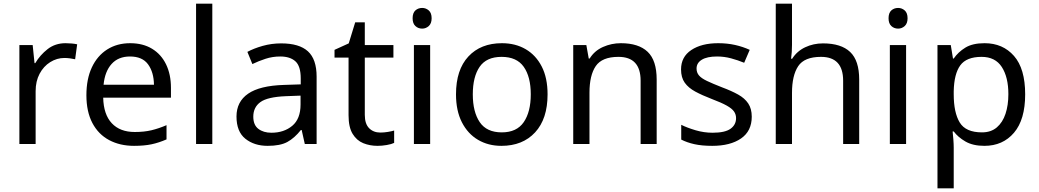

<svg xmlns="http://www.w3.org/2000/svg" viewBox="-20 -780 5628 1040"><path d="M335 -546Q350 -546 367.5 -544.5Q385 -543 398 -540L387 -459Q374 -462 358.5 -464Q343 -466 329 -466Q288 -466 252 -443.5Q216 -421 194.5 -380.5Q173 -340 173 -286V0H85V-536H157L167 -438H171Q197 -482 238 -514Q279 -546 335 -546Z M685 -546Q754 -546 803.5 -516Q853 -486 879.5 -431.5Q906 -377 906 -304V-251H539Q541 -160 585.5 -112.5Q630 -65 710 -65Q761 -65 800.5 -74.5Q840 -84 882 -102V-25Q841 -7 801 1.5Q761 10 706 10Q630 10 571.5 -21Q513 -52 480.5 -113.5Q448 -175 448 -264Q448 -352 477.5 -415Q507 -478 560.5 -512Q614 -546 685 -546ZM684 -474Q621 -474 584.5 -433.5Q548 -393 541 -321H814Q813 -389 782 -431.5Q751 -474 684 -474Z M1130 0H1042V-760H1130Z M1503 -545Q1601 -545 1648 -502Q1695 -459 1695 -365V0H1631L1614 -76H1610Q1575 -32 1536.5 -11Q1498 10 1430 10Q1357 10 1309 -28.5Q1261 -67 1261 -149Q1261 -229 1324 -272.5Q1387 -316 1518 -320L1609 -323V-355Q1609 -422 1580 -448Q1551 -474 1498 -474Q1456 -474 1418 -461.5Q1380 -449 1347 -433L1320 -499Q1355 -518 1403 -531.5Q1451 -545 1503 -545ZM1529 -259Q1429 -255 1390.5 -227Q1352 -199 1352 -148Q1352 -103 1379.5 -82Q1407 -61 1450 -61Q1518 -61 1563 -98.5Q1608 -136 1608 -214V-262Z M2040 -62Q2060 -62 2081 -65.5Q2102 -69 2115 -73V-6Q2101 1 2075 5.5Q2049 10 2025 10Q1983 10 1947.5 -4.5Q1912 -19 1890 -55Q1868 -91 1868 -156V-468H1792V-510L1869 -545L1904 -659H1956V-536H2111V-468H1956V-158Q1956 -109 1979.5 -85.5Q2003 -62 2040 -62Z M2267 -737Q2287 -737 2302.5 -723.5Q2318 -710 2318 -681Q2318 -653 2302.5 -639Q2287 -625 2267 -625Q2245 -625 2230 -639Q2215 -653 2215 -681Q2215 -710 2230 -723.5Q2245 -737 2267 -737ZM2310 -536V0H2222V-536Z M2946 -269Q2946 -136 2878.5 -63Q2811 10 2696 10Q2625 10 2569.5 -22.5Q2514 -55 2482 -117.5Q2450 -180 2450 -269Q2450 -402 2517 -474Q2584 -546 2699 -546Q2772 -546 2827.5 -513.5Q2883 -481 2914.5 -419.5Q2946 -358 2946 -269ZM2541 -269Q2541 -174 2578.5 -118.5Q2616 -63 2698 -63Q2779 -63 2817 -118.5Q2855 -174 2855 -269Q2855 -364 2817 -418Q2779 -472 2697 -472Q2615 -472 2578 -418Q2541 -364 2541 -269Z M3343 -546Q3439 -546 3488 -499.5Q3537 -453 3537 -349V0H3450V-343Q3450 -472 3330 -472Q3241 -472 3207 -422Q3173 -372 3173 -278V0H3085V-536H3156L3169 -463H3174Q3200 -505 3246 -525.5Q3292 -546 3343 -546Z M4052 -148Q4052 -70 3994 -30Q3936 10 3838 10Q3782 10 3741.5 1Q3701 -8 3670 -24V-104Q3702 -88 3747.5 -74.5Q3793 -61 3840 -61Q3907 -61 3937 -82.5Q3967 -104 3967 -140Q3967 -160 3956 -176Q3945 -192 3916.5 -208Q3888 -224 3835 -244Q3783 -264 3746 -284Q3709 -304 3689 -332Q3669 -360 3669 -404Q3669 -472 3724.5 -509Q3780 -546 3870 -546Q3919 -546 3961.5 -536.5Q4004 -527 4041 -510L4011 -440Q3977 -454 3940 -464Q3903 -474 3864 -474Q3810 -474 3781.5 -456.5Q3753 -439 3753 -409Q3753 -387 3766 -371.5Q3779 -356 3809.5 -341.5Q3840 -327 3891 -307Q3942 -288 3978 -268Q4014 -248 4033 -219.5Q4052 -191 4052 -148Z M4270 -537Q4270 -497 4265 -462H4271Q4297 -503 4341.5 -524Q4386 -545 4438 -545Q4536 -545 4585 -498.5Q4634 -452 4634 -349V0H4547V-343Q4547 -472 4427 -472Q4337 -472 4303.5 -421.5Q4270 -371 4270 -277V0H4182V-760H4270Z M4845 -737Q4865 -737 4880.5 -723.5Q4896 -710 4896 -681Q4896 -653 4880.5 -639Q4865 -625 4845 -625Q4823 -625 4808 -639Q4793 -653 4793 -681Q4793 -710 4808 -723.5Q4823 -737 4845 -737ZM4888 -536V0H4800V-536Z M5313 -546Q5412 -546 5472.5 -477Q5533 -408 5533 -269Q5533 -132 5472.5 -61Q5412 10 5312 10Q5250 10 5209.5 -13.5Q5169 -37 5146 -68H5140Q5142 -51 5144 -25Q5146 1 5146 20V240H5058V-536H5130L5142 -463H5146Q5170 -498 5209 -522Q5248 -546 5313 -546ZM5297 -472Q5215 -472 5181.5 -426Q5148 -380 5146 -286V-269Q5146 -170 5178.5 -116.5Q5211 -63 5299 -63Q5348 -63 5379.5 -90Q5411 -117 5426.5 -163.5Q5442 -210 5442 -270Q5442 -362 5406.5 -417Q5371 -472 5297 -472Z"/></svg>

Font: Noto Sans Limbu
Style: Regular
Weight: 400
Designer: Monotype Design Team
Foundry: Monotype Imaging Inc.
Version: Version 2.004; ttfautohint (v1.8.4.7-5d5b)